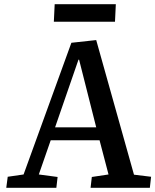

<svg xmlns="http://www.w3.org/2000/svg" viewBox="-20 -900 744 920"><path d="M441 -708 622 -63 704 -53 698 0H414L420 -52L500 -64L457 -228H223L166 -64L256 -52L250 0H10L17 -53L93 -64L322 -695ZM244 -290H441L359 -614H356ZM242 -880H535L531 -796H238Z"/></svg>

Font: Literata Medium
Style: Italic
Weight: 500
Italic angle: -2°
Designer: Latin by Veronika Burian and Jose Scaglione. Greek by Irene Vlachou. Cyrillic by Vera Evstafieva
Foundry: TypeTogether
Version: Version 3.103;gftools[0.9.29]